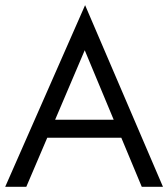

<svg xmlns="http://www.w3.org/2000/svg" viewBox="-20 -718 646 738"><path d="M0 0 307.1 -698.2 606.4 0H524.9L446.3 -188.5H161.6L81.1 0ZM191.9 -257.8H417L305.7 -524.9Z"/></svg>

Font: NMS Futura Pro Book
Style: Regular
Weight: 400
Designer: Blend3rman
Version: Version 0.1